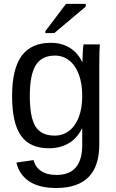

<svg xmlns="http://www.w3.org/2000/svg" viewBox="-20 -756 596 984"><path d="M267.6 207.5Q181.2 207.5 129.9 173.6Q78.6 139.6 64 77.1L152.3 64.5Q161.1 101.1 191.2 120.8Q221.2 140.6 270 140.6Q401.4 140.6 401.4 -13.2V-98.1H400.4Q375.5 -47.4 332 -21.7Q288.6 3.9 230.5 3.9Q133.3 3.9 87.6 -60.5Q42 -125 42 -263.2Q42 -403.3 91.1 -470Q140.1 -536.6 240.2 -536.6Q296.4 -536.6 337.6 -511Q378.9 -485.4 401.4 -438H402.3Q402.3 -452.6 404.3 -488.8Q406.2 -524.9 408.2 -528.3H491.7Q488.8 -502 488.8 -418.9V-15.1Q488.8 207.5 267.6 207.5ZM401.4 -264.2Q401.4 -328.6 383.8 -375.2Q366.2 -421.9 334.2 -446.5Q302.2 -471.2 261.7 -471.2Q194.3 -471.2 163.6 -422.4Q132.8 -373.5 132.8 -264.2Q132.8 -155.8 161.6 -108.4Q190.4 -61 260.3 -61Q301.8 -61 334 -85.4Q366.2 -109.9 383.8 -155.5Q401.4 -201.2 401.4 -264.2ZM212.4 -586.4V-596.2L318.4 -736.3H419.4V-722.2L258.3 -586.4Z"/></svg>

Font: Liberation Sans
Style: Regular
Weight: 400
Designer: Steve Matteson
Foundry: Ascender Corporation
Version: Version 2.00.1